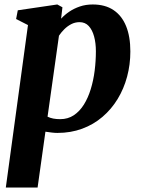

<svg xmlns="http://www.w3.org/2000/svg" viewBox="-20 -584 634 858"><path d="M6 254 105 -472 52 -499 59.5 -538 236 -564 259 -551.5 253 -500.5Q268.5 -517.5 289.5 -531.8Q310.5 -546 336.8 -555Q363 -564 394.5 -564Q450 -564 487.2 -539Q524.5 -514 543.5 -467.2Q562.5 -420.5 562.5 -354Q562.5 -295.5 548 -241.5Q533.5 -187.5 505.8 -141.8Q478 -96 438 -61.8Q398 -27.5 347.2 -8.8Q296.5 10 236.5 10Q224 10 210.2 8.2Q196.5 6.5 183 4.5L148 254ZM192.5 -62.5Q204 -57 217.8 -54.2Q231.5 -51.5 249 -51.5Q283.5 -51.5 309.8 -69Q336 -86.5 354.8 -116.5Q373.5 -146.5 385.5 -185.5Q397.5 -224.5 403 -268Q408.5 -311.5 408.5 -355Q408.5 -391.5 400.5 -421Q392.5 -450.5 376.5 -467.8Q360.5 -485 335.5 -485Q315.5 -485 298.2 -476Q281 -467 267.2 -453.2Q253.5 -439.5 243.5 -424.5Z"/></svg>

Font: Merriweather 28pt ExtraBold
Style: Italic
Weight: 800
Italic angle: -7.8°
Version: Version 2.101